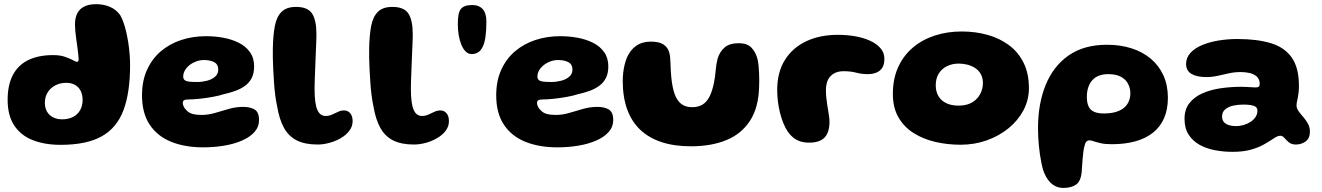

<svg xmlns="http://www.w3.org/2000/svg" viewBox="-20 -663 6320 918"><path d="M270 29.5Q194 29.5 137 7.2Q80 -15 48.2 -62.8Q16.5 -110.5 16.5 -186Q16.5 -256 41.2 -303.8Q66 -351.5 114.5 -375.5Q163 -399.5 233.5 -399.5Q267 -399.5 288.8 -392Q310.5 -384.5 324.5 -377.5Q332 -373.5 338.2 -370.5Q344.5 -367.5 348 -367.5Q356 -367.5 356 -379.5Q356 -387 354.2 -402.5Q352.5 -418 350 -437.5Q347.5 -457 344.5 -477.2Q341.5 -497.5 340 -515.5Q338.5 -533.5 338.5 -545Q338.5 -643 440 -643Q475 -643 505 -630.5Q535 -618 554.5 -591Q563.5 -575.5 571 -554Q578.5 -532.5 584.2 -507.2Q590 -482 594 -455Q598 -428 600 -401.5Q602 -375 602 -352Q602 -221 570.5 -136.5Q539 -52 466.5 -11.2Q394 29.5 270 29.5ZM276.5 -92.5Q307.5 -92.5 329.5 -104Q351.5 -115.5 363.2 -136.5Q375 -157.5 375 -184.5Q375 -211 365.2 -229.5Q355.5 -248 338 -257.5Q320.5 -267 296.5 -267Q268 -267 244.8 -255Q221.5 -243 208 -221.5Q194.5 -200 194.5 -171.5Q194.5 -147 204.8 -129.2Q215 -111.5 233.8 -102Q252.5 -92.5 276.5 -92.5Z M951 41.5Q864 41.5 798 14.8Q732 -12 695.5 -67.2Q659 -122.5 659 -207Q659 -276.5 683 -329.2Q707 -382 749 -417.8Q791 -453.5 846.5 -471.8Q902 -490 964.5 -490Q1007.5 -490 1048.2 -482.5Q1089 -475 1122.2 -458.2Q1155.5 -441.5 1175.2 -413.5Q1195 -385.5 1195 -345.5Q1195 -312.5 1183.5 -290Q1172 -267.5 1151.8 -252.8Q1131.5 -238 1105.2 -228.5Q1079 -219 1049.5 -212.5Q1028.5 -205.5 997 -199.8Q965.5 -194 934.2 -190.8Q903 -187.5 881.5 -187.5Q866.5 -187.5 860.2 -183.8Q854 -180 854 -171Q854 -163 858.2 -153.8Q862.5 -144.5 870.5 -137Q883 -123 901 -118.2Q919 -113.5 944.5 -113.5Q976 -113.5 1008.8 -123.2Q1041.5 -133 1075 -142.5Q1108.5 -152 1142 -152Q1177 -152 1197.8 -139.2Q1218.5 -126.5 1218.5 -88.5Q1218.5 -56.5 1196.8 -32Q1175 -7.5 1137.2 9Q1099.5 25.5 1051.5 33.5Q1003.5 41.5 951 41.5ZM923 -271Q946 -271 969 -276.8Q992 -282.5 1007.8 -295.8Q1023.5 -309 1023.5 -330Q1023.5 -355.5 1004 -365.8Q984.5 -376 955 -376Q937 -376 919.2 -369.8Q901.5 -363.5 887.2 -352.5Q873 -341.5 864.5 -327.2Q856 -313 856 -297Q856 -285.5 863.2 -279.8Q870.5 -274 885.5 -272.5Q900.5 -271 923 -271Z M1498.5 28Q1439 28 1400 8.8Q1361 -10.5 1338.2 -51Q1315.5 -91.5 1305 -155Q1300 -177 1296.2 -206Q1292.5 -235 1290.2 -267.2Q1288 -299.5 1286.5 -330.5Q1285 -361.5 1284.5 -387.2Q1284 -413 1284.5 -429.5Q1285.5 -493 1294 -538Q1302.5 -583 1326.2 -606.5Q1350 -630 1395.5 -630Q1451 -630 1472 -598.5Q1493 -567 1493 -498Q1493 -486 1492.2 -466.8Q1491.5 -447.5 1490.5 -424Q1489.5 -400.5 1488.5 -374.8Q1487.5 -349 1486.5 -324.2Q1485.5 -299.5 1484.8 -277.5Q1484 -255.5 1484 -239.5Q1484 -203.5 1487.2 -178.5Q1490.5 -153.5 1497.2 -138Q1504 -122.5 1514 -115.5Q1524 -108.5 1537 -108.5Q1553 -108.5 1567.5 -115Q1582 -121.5 1596 -128.2Q1610 -135 1625 -135Q1643.5 -135 1654.8 -121.2Q1666 -107.5 1666 -84Q1666 -58.5 1650.2 -37.8Q1634.5 -17 1609 -2.2Q1583.5 12.5 1554.5 20.2Q1525.5 28 1498.5 28Z M1959 28Q1899.5 28 1860.5 8.8Q1821.5 -10.5 1798.8 -51Q1776 -91.5 1765.5 -155Q1760.5 -177 1756.8 -206Q1753 -235 1750.8 -267.2Q1748.5 -299.5 1747 -330.5Q1745.5 -361.5 1745 -387.2Q1744.5 -413 1745 -429.5Q1746 -493 1754.5 -538Q1763 -583 1786.8 -606.5Q1810.5 -630 1856 -630Q1911.5 -630 1932.5 -598.5Q1953.5 -567 1953.5 -498Q1953.5 -486 1952.8 -466.8Q1952 -447.5 1951 -424Q1950 -400.5 1949 -374.8Q1948 -349 1947 -324.2Q1946 -299.5 1945.2 -277.5Q1944.5 -255.5 1944.5 -239.5Q1944.5 -203.5 1947.8 -178.5Q1951 -153.5 1957.8 -138Q1964.5 -122.5 1974.5 -115.5Q1984.5 -108.5 1997.5 -108.5Q2013.5 -108.5 2028 -115Q2042.5 -121.5 2056.5 -128.2Q2070.5 -135 2085.5 -135Q2104 -135 2115.2 -121.2Q2126.5 -107.5 2126.5 -84Q2126.5 -58.5 2110.8 -37.8Q2095 -17 2069.5 -2.2Q2044 12.5 2015 20.2Q1986 28 1959 28Z M2235 -404.5Q2219 -404.5 2206.8 -416.5Q2194.5 -428.5 2186 -449Q2177.5 -469.5 2173.2 -494.8Q2169 -520 2169 -547Q2169 -572 2171.8 -589.5Q2174.5 -607 2182 -617.8Q2189.5 -628.5 2203.2 -633.8Q2217 -639 2239 -639Q2255 -639 2267.5 -633.8Q2280 -628.5 2288.5 -618.8Q2297 -609 2301.2 -594.5Q2305.5 -580 2305.5 -560Q2305.5 -517 2301.2 -487.2Q2297 -457.5 2288 -439.2Q2279 -421 2266 -412.8Q2253 -404.5 2235 -404.5Z M2644.5 41.5Q2557.5 41.5 2491.5 14.8Q2425.5 -12 2389 -67.2Q2352.5 -122.5 2352.5 -207Q2352.5 -276.5 2376.5 -329.2Q2400.5 -382 2442.5 -417.8Q2484.5 -453.5 2540 -471.8Q2595.5 -490 2658 -490Q2701 -490 2741.8 -482.5Q2782.5 -475 2815.8 -458.2Q2849 -441.5 2868.8 -413.5Q2888.5 -385.5 2888.5 -345.5Q2888.5 -312.5 2877 -290Q2865.5 -267.5 2845.2 -252.8Q2825 -238 2798.8 -228.5Q2772.5 -219 2743 -212.5Q2722 -205.5 2690.5 -199.8Q2659 -194 2627.8 -190.8Q2596.5 -187.5 2575 -187.5Q2560 -187.5 2553.8 -183.8Q2547.5 -180 2547.5 -171Q2547.5 -163 2551.8 -153.8Q2556 -144.5 2564 -137Q2576.5 -123 2594.5 -118.2Q2612.5 -113.5 2638 -113.5Q2669.5 -113.5 2702.2 -123.2Q2735 -133 2768.5 -142.5Q2802 -152 2835.5 -152Q2870.5 -152 2891.2 -139.2Q2912 -126.5 2912 -88.5Q2912 -56.5 2890.2 -32Q2868.5 -7.5 2830.8 9Q2793 25.5 2745 33.5Q2697 41.5 2644.5 41.5ZM2616.5 -271Q2639.5 -271 2662.5 -276.8Q2685.5 -282.5 2701.2 -295.8Q2717 -309 2717 -330Q2717 -355.5 2697.5 -365.8Q2678 -376 2648.5 -376Q2630.5 -376 2612.8 -369.8Q2595 -363.5 2580.8 -352.5Q2566.5 -341.5 2558 -327.2Q2549.5 -313 2549.5 -297Q2549.5 -285.5 2556.8 -279.8Q2564 -274 2579 -272.5Q2594 -271 2616.5 -271Z M3283 36.5Q3204 36.5 3143.2 16.5Q3082.5 -3.5 3041.2 -42.5Q3000 -81.5 2978.8 -140Q2957.5 -198.5 2957.5 -276Q2957.5 -296.5 2959.8 -316Q2962 -335.5 2966.5 -353.5Q2971 -371.5 2977 -386.5Q2993 -424 3021.8 -444Q3050.5 -464 3091 -464Q3131 -464 3150.8 -451.2Q3170.5 -438.5 3177.2 -419.8Q3184 -401 3184.5 -383Q3185.5 -371 3185.8 -358.8Q3186 -346.5 3186.8 -334.5Q3187.5 -322.5 3188.2 -311.2Q3189 -300 3190 -290.5Q3194.5 -245 3205.5 -213.8Q3216.5 -182.5 3236.8 -166.5Q3257 -150.5 3289.5 -150.5Q3318.5 -150.5 3339 -163Q3359.5 -175.5 3372.8 -202Q3386 -228.5 3394 -269Q3397 -283.5 3398.8 -297.8Q3400.5 -312 3401.8 -326Q3403 -340 3405.2 -354.2Q3407.5 -368.5 3411 -382.5Q3421 -415.5 3444.5 -436Q3468 -456.5 3513 -456.5Q3552 -456.5 3572.8 -435.2Q3593.5 -414 3602.5 -378Q3605.5 -363.5 3607 -347.8Q3608.5 -332 3609.2 -315.5Q3610 -299 3610.2 -282Q3610.5 -265 3609.5 -248Q3607 -149 3566.2 -86Q3525.5 -23 3453.2 6.8Q3381 36.5 3283 36.5Z M3849 19Q3824.5 19 3805.8 12.8Q3787 6.5 3772.5 -5.2Q3758 -17 3747 -33Q3734.5 -51.5 3725 -75.2Q3715.5 -99 3709 -125.2Q3702.5 -151.5 3699.2 -179.2Q3696 -207 3696 -233Q3696 -317 3732.5 -375.8Q3769 -434.5 3834.2 -465.5Q3899.5 -496.5 3986.5 -496.5Q4028 -496.5 4067.5 -489.8Q4107 -483 4138.8 -468.8Q4170.5 -454.5 4189.5 -433Q4208.5 -411.5 4208.5 -381.5Q4208.5 -353 4197 -337Q4185.5 -321 4167.5 -314.8Q4149.5 -308.5 4130 -308.5Q4100 -308.5 4074 -315.5Q4048 -322.5 4013.5 -322.5Q3974 -322.5 3951.5 -299.5Q3929 -276.5 3929 -230.5Q3929 -213 3930.8 -196Q3932.5 -179 3935 -163.2Q3937.5 -147.5 3940 -132.8Q3942.5 -118 3944.2 -105Q3946 -92 3946 -81Q3946 -30.5 3922.8 -5.8Q3899.5 19 3849 19Z M4572.5 29Q4510 29 4452 15.5Q4394 2 4348.2 -26.8Q4302.5 -55.5 4275.8 -101.8Q4249 -148 4249 -214Q4249 -286.5 4274.5 -342.2Q4300 -398 4345.2 -436Q4390.5 -474 4450 -493.2Q4509.5 -512.5 4578 -512.5Q4644 -512.5 4702 -496.2Q4760 -480 4804.5 -446.8Q4849 -413.5 4874.2 -362.5Q4899.5 -311.5 4899.5 -241.5Q4899.5 -185.5 4873.8 -136.5Q4848 -87.5 4803 -50.5Q4758 -13.5 4699 7.8Q4640 29 4572.5 29ZM4562 -158Q4593.5 -158 4615.5 -167.2Q4637.5 -176.5 4651.8 -192.5Q4666 -208.5 4672.8 -227.5Q4679.5 -246.5 4679.5 -266Q4679.5 -291 4669.5 -308.8Q4659.5 -326.5 4642.8 -337.5Q4626 -348.5 4605.5 -353.8Q4585 -359 4563.5 -359Q4534 -359 4509 -347.2Q4484 -335.5 4469 -312.2Q4454 -289 4454 -254.5Q4454 -225 4467 -203.2Q4480 -181.5 4504.2 -169.8Q4528.5 -158 4562 -158Z M5064.5 235.5Q5041.5 235.5 5023 225.5Q5004.5 215.5 4990.8 196.5Q4977 177.5 4967.5 150Q4962.5 132.5 4958.8 113.5Q4955 94.5 4952 74.2Q4949 54 4947 33Q4945 12 4944 -9Q4943 -30 4943 -51Q4943 -166.5 4979.5 -256.5Q5016 -346.5 5089.2 -397.8Q5162.5 -449 5272.5 -449Q5336.5 -449 5390 -432Q5443.5 -415 5482.5 -382Q5521.5 -349 5542.8 -302Q5564 -255 5564 -195.5Q5564 -140 5546 -98.5Q5528 -57 5493.5 -29.2Q5459 -1.5 5409.2 12.5Q5359.5 26.5 5295.5 26.5Q5264 26.5 5243 21.8Q5222 17 5209.2 12.5Q5196.5 8 5189 8Q5179.5 8 5173.8 14.8Q5168 21.5 5165 36Q5162 46 5160 61.5Q5158 77 5156.5 94.2Q5155 111.5 5154 127.8Q5153 144 5152 156Q5148.5 203 5125.5 219.2Q5102.5 235.5 5064.5 235.5ZM5257.5 -120.5Q5302 -120.5 5330 -133Q5358 -145.5 5371.2 -167.2Q5384.5 -189 5384.5 -217Q5384.5 -240 5374.2 -261Q5364 -282 5340.8 -295.2Q5317.5 -308.5 5278 -308.5Q5253.5 -308.5 5234.5 -301.2Q5215.5 -294 5202.8 -279.8Q5190 -265.5 5183.2 -245.2Q5176.5 -225 5176.5 -199Q5176.5 -172.5 5184.5 -154.8Q5192.5 -137 5210.5 -128.8Q5228.5 -120.5 5257.5 -120.5Z M5872.5 63Q5830 63 5789 55.2Q5748 47.5 5715.2 29.2Q5682.5 11 5663 -19.5Q5643.5 -50 5643.5 -95Q5643.5 -139.5 5666.2 -169Q5689 -198.5 5727.5 -216Q5766 -233.5 5814.8 -240.8Q5863.5 -248 5915.5 -248Q5928.5 -248 5941.5 -247.2Q5954.5 -246.5 5965.5 -245.8Q5976.5 -245 5983 -245Q5994.5 -245 5998.8 -248.8Q6003 -252.5 6003 -261.5Q6003 -271 6000.5 -278.5Q5998 -286 5993.5 -292Q5989 -298 5982.5 -302Q5970.5 -310.5 5952 -314.5Q5933.5 -318.5 5911.5 -318.5Q5883.5 -318.5 5856 -312.5Q5828.5 -306.5 5801.8 -300.5Q5775 -294.5 5748 -294.5Q5702 -294.5 5676.5 -309.8Q5651 -325 5651 -357Q5651 -387 5671.5 -409.8Q5692 -432.5 5727 -447.2Q5762 -462 5805.8 -469.2Q5849.5 -476.5 5895.5 -476.5Q5991 -476.5 6056.5 -456.5Q6122 -436.5 6156.2 -387.8Q6190.5 -339 6190.5 -253Q6190.5 -234 6188.8 -219.5Q6187 -205 6184.8 -194.2Q6182.5 -183.5 6180.8 -175Q6179 -166.5 6179 -159Q6179 -145 6188.8 -131.5Q6198.5 -118 6211.2 -103.5Q6224 -89 6233.5 -72Q6243 -55 6243 -33.5Q6243 -2 6222.8 13Q6202.5 28 6176 28Q6155 28 6142.5 17.5Q6130 7 6121 -3.5Q6112 -14 6101 -14Q6093 -14 6083.2 -9Q6073.5 -4 6060.5 5Q6045 15.5 6020.2 29.2Q5995.5 43 5959.5 53Q5923.5 63 5872.5 63ZM5889.5 -60Q5908 -60 5926 -65.2Q5944 -70.5 5959 -80.2Q5974 -90 5983 -103.5Q5992 -117 5992 -133.5Q5992 -146 5984 -152Q5976 -158 5960.8 -160.5Q5945.5 -163 5923.5 -163Q5898.5 -163 5875.5 -157.8Q5852.5 -152.5 5837.8 -140Q5823 -127.5 5823 -105.5Q5823 -89.5 5831.8 -79.5Q5840.5 -69.5 5855.5 -64.8Q5870.5 -60 5889.5 -60Z"/></svg>

Font: Gluten
Style: Bold
Weight: 700
Designer: Tyler Finck
Foundry: Etcetera Type Company
Version: Version 1.204